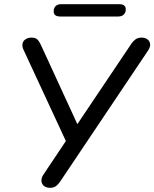

<svg xmlns="http://www.w3.org/2000/svg" viewBox="-20 -892 739 919"><path d="M220 7Q202 7 191 -1.5Q180 -10 178.5 -24.5Q177 -39 187 -55L304 -230L305 -196L92 -655Q85 -671 88 -684Q91 -697 103 -704.5Q115 -712 131 -712Q152 -712 161.5 -700.5Q171 -689 178 -672L358 -281H339L609 -683Q617 -695 628.5 -703.5Q640 -712 658 -712Q675 -712 686 -703.5Q697 -695 698.5 -681.5Q700 -668 690 -652L268 -23Q260 -11 249 -2Q238 7 220 7ZM269 -813Q237 -813 237 -837Q237 -854 246.5 -863Q256 -872 272 -872H550Q582 -872 582 -847Q582 -832 572.5 -822.5Q563 -813 546 -813Z"/></svg>

Font: Nunito Medium
Style: Italic
Weight: 500
Designer: Vernon Adams
Foundry: Vernon Adams
Version: Version 3.601